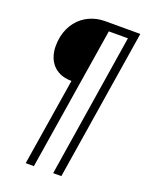

<svg xmlns="http://www.w3.org/2000/svg" viewBox="-162 -791 834 1058"><g transform="rotate(20 255.5 -262.5)"><path d="M123 180 205 -332Q151 -332 115 -357.5Q79 -383 65 -429.5Q51 -476 63 -540Q75 -592 104 -629Q133 -666 175.5 -685.5Q218 -705 267 -705H473L332 180H284L417 -659H305L171 180Z"/></g></svg>

Font: Nunito Sans 7pt SemiCondensed ExtraLight
Style: Italic
Weight: 250
Width: 4
Italic angle: -9°
Designer: Vernon Adams
Foundry: Vernon Adams
Version: Version 3.101;gftools[0.9.27]